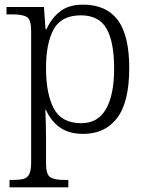

<svg xmlns="http://www.w3.org/2000/svg" viewBox="-20 -566 636 826"><path d="M21 240V208H39Q65 208 81.5 203.5Q98 199 106 183Q114 167 114 133V-433Q114 -481 96 -492.5Q78 -504 35 -504H8V-536H169L176 -440H180Q200 -486 237.5 -516Q275 -546 337 -546Q437 -546 486.5 -480Q536 -414 536 -273Q536 -127 484 -58.5Q432 10 338 10Q277 10 238 -17.5Q199 -45 178 -93H175Q176 -72 177 -41Q178 -10 178 25V136Q178 185 196.5 196.5Q215 208 254 208H274V240ZM330 -36Q401 -36 436 -97Q471 -158 471 -271Q471 -385 438.5 -442.5Q406 -500 328 -500Q244 -500 211 -440Q178 -380 178 -274Q178 -162 211.5 -99Q245 -36 330 -36Z"/></svg>

Font: Noto Serif Malayalam Light
Style: Regular
Weight: 300
Designer: Indian type Foundry, Jelle Bosma, Monotype Design Team
Foundry: Monotype Imaging Inc.
Version: Version 2.104; ttfautohint (v1.8.4.7-5d5b)